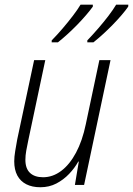

<svg xmlns="http://www.w3.org/2000/svg" viewBox="-20 -786 565 816"><path d="M151.4 9.8Q116.7 9.8 91.8 -2.9Q66.9 -15.6 53.7 -40Q40.5 -64.5 40.5 -100.6Q40.5 -119.6 44.7 -144.5Q48.8 -169.4 53.2 -193.4L125 -530.3H172.4L100.1 -189Q95.2 -166.5 91.6 -145.8Q87.9 -125 87.9 -106.9Q87.9 -69.8 107.4 -51.3Q127 -32.7 163.1 -32.7Q204.1 -32.7 240 -59.6Q275.9 -86.4 303 -137Q330.1 -187.5 344.7 -258.3L402.3 -530.3H449.7L337.4 0H298.3L314.9 -99.1H312.5Q297.4 -71.8 273.7 -46.9Q250 -22 219.5 -6.1Q189 9.8 151.4 9.8ZM351.1 -606V-614.3Q373.5 -637.7 397.2 -665Q420.9 -692.4 441.2 -719Q461.4 -745.6 473.6 -766.1H525.4L524.9 -757.8Q514.2 -742.2 496.8 -721.9Q479.5 -701.7 458.7 -680.4Q438 -659.2 416.7 -639.9Q395.5 -620.6 377 -606ZM199.7 -606V-614.3Q222.7 -637.7 246.1 -665Q269.5 -692.4 289.8 -719Q310.1 -745.6 322.3 -766.1H374.5V-757.8Q363.3 -742.2 345.9 -721.9Q328.6 -701.7 307.9 -680.4Q287.1 -659.2 265.9 -639.9Q244.6 -620.6 226.1 -606Z"/></svg>

Font: Open Sans SemiCondensed Light
Style: Italic
Weight: 300
Width: 4
Italic angle: -12°
Designer: Monotype Design Team
Foundry: Monotype Imaging Inc.
Version: Version 3.000